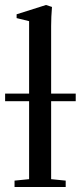

<svg xmlns="http://www.w3.org/2000/svg" viewBox="-37 -746 322 766"><path d="M21 0V-25.4L79.1 -31.2V-342.3H-16.6V-372.6H79.1V-661.6L29.3 -673.8V-689L146.5 -726.1L170.4 -718.3Q167 -678.2 167 -642.1V-372.6H265.1V-342.3H167V-31.2L225.1 -25.4V0Z"/></svg>

Font: Elstob 18pt Medium
Style: Regular
Weight: 500
Designer: Peter S. Baker
Version: Version 1.015